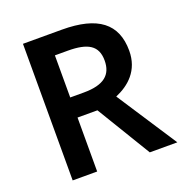

<svg xmlns="http://www.w3.org/2000/svg" viewBox="-128 -829 903 943"><g transform="rotate(-20 323.0 -357.0)"><path d="M296 -714H93V0H221V-282H325L496 0H640L435 -314C506 -344 572 -400 572 -504C572 -645 484 -714 296 -714ZM288 -607C393 -607 442 -578 442 -500C442 -426 398 -387 292 -387H221V-607Z"/></g></svg>

Font: Noto Sans Tai Tham SemiBold
Style: Regular
Weight: 600
Designer: Monotype Design Team 2013. Revised by David WIlliams 2020
Foundry: Monotype Imaging Inc.
Version: Version 2.002